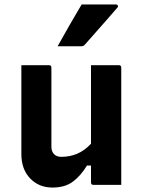

<svg xmlns="http://www.w3.org/2000/svg" viewBox="-20 -831 640 863"><path d="M200 -538Q211 -538 211 -527V-172Q211 -150 223 -138Q235 -126 255 -126Q294 -126 327 -140Q360 -154 389 -185V-538H514Q525 -538 525 -527V0H400Q389 0 389 -11V-87H371Q343 -41 307.5 -14.5Q272 12 216 12Q155 12 115.5 -29Q76 -70 76 -139V-538ZM347 -811H500Q507 -811 509.5 -806Q512 -801 507 -796Q482 -767 460 -742Q438 -717 414.5 -690.5Q391 -664 362 -631Q356 -623 345 -623H239Q265 -670 292 -717Q319 -764 347 -811Z"/></svg>

Font: Recursive Mn Lnr St
Style: Bold
Weight: 700
Monospace: yes
Version: Version 1.079;hotconv 1.0.112;makeotfexe 2.5.65598; ttfautoh